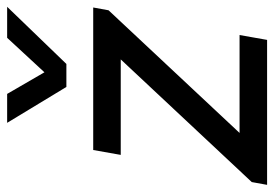

<svg xmlns="http://www.w3.org/2000/svg" viewBox="-152 -648 786 551"><g transform="rotate(-90 241.5 -373.0)"><path d="M-6 -44 346 -420H72L86 -499H495L487 -455L135 -79H416L402 0H-14ZM164 -746H247L309 -639L408 -746H497L333 -576H267Z"/></g></svg>

Font: Bai Jamjuree Medium
Style: Italic
Weight: 500
Italic angle: -10°
Version: Version 1.000; ttfautohint (v1.6)